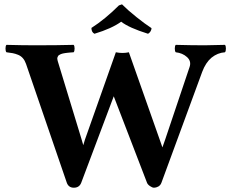

<svg xmlns="http://www.w3.org/2000/svg" viewBox="-20 -854 1068 886"><path d="M679.2 -724.1Q679.2 -716.8 674.6 -709.2Q669.9 -701.7 663.1 -698.2Q575.2 -725.6 539.1 -753.9Q496.6 -722.7 416 -698.2Q401.9 -705.1 401.9 -725.1Q465.3 -765.6 528.8 -829.1L543 -834Q570.3 -806.6 609.4 -775.4Q648.4 -744.1 679.2 -724.1ZM574.7 -612.8 714.8 -215.8 729.5 -173.8 742.2 -210 855 -545.4Q863.8 -571.8 843 -590.6Q822.3 -609.4 791 -612.8Q786.6 -617.2 786.6 -629.9Q786.6 -642.6 791 -647Q865.2 -645 923.8 -645Q943.8 -645 1018.1 -647Q1022.5 -642.6 1022.5 -629.9Q1022.5 -617.2 1018.1 -612.8Q983.9 -610.4 956.1 -587.9Q929.2 -565.4 913.1 -522.5L725.1 -11.2Q720.7 1 710.4 6.8Q700.2 12.2 690.9 12.2Q682.6 12.2 671.9 4.6Q661.1 -2.9 658.2 -11.2L504.9 -409.7L355 -11.2Q346.2 12.2 320.8 12.2Q296.4 12.2 288.1 -11.2L100.1 -559.1Q94.7 -574.7 85.7 -585.2Q76.7 -595.7 63.5 -601.1Q50.3 -606.4 38.8 -608.6Q27.3 -610.8 9.8 -612.8Q5.4 -617.2 5.4 -629.9Q5.4 -642.6 9.8 -647Q84 -645 144 -645Q245.6 -645 319.8 -647Q324.2 -642.6 324.2 -629.9Q324.2 -617.2 319.8 -612.8Q311.5 -612.3 305.9 -611.8Q300.3 -611.3 293 -610.6Q285.6 -609.9 280.8 -609.1Q275.9 -608.4 270.3 -607.2Q264.6 -606 261.2 -604.5L253.9 -600.6Q250 -598.6 248.3 -595.9Q246.6 -593.3 245.4 -589.8Q244.1 -586.4 244.4 -582.3Q244.6 -578.1 246.1 -573.2L355 -215.8L364.3 -184.1L372.1 -210L514.6 -612.8Q545.9 -606.4 574.7 -612.8Z"/></svg>

Font: Linux Libertine G
Style: Bold
Weight: 700
Designer: Philipp H. Poll
Foundry: Philipp H. Poll
Version: Version 5.0.3